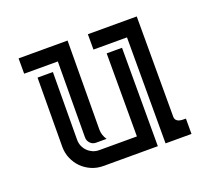

<svg xmlns="http://www.w3.org/2000/svg" viewBox="-85 -545 709 649"><g transform="rotate(-20 270.0 -220.0)"><path d="M132.3 -356.9Q132.3 -295.9 131.6 -235.1Q130.9 -174.3 130.9 -113.3Q130.9 -101.1 135.5 -90.6Q140.1 -80.1 147.9 -72.3Q155.8 -64.5 166.3 -59.8Q176.8 -55.2 189 -55.2H324.7V-354H379.9V0H184.1Q161.6 0 141.8 -8.5Q122.1 -17.1 107.4 -31.7Q92.8 -46.4 84.2 -66.2Q75.7 -85.9 75.7 -108.4Q75.7 -170.9 76.4 -232.7Q77.1 -294.4 77.1 -356.9ZM462.9 -436.5V-76.7Q462.9 -68.4 466.6 -64Q470.2 -59.6 475.8 -57.6Q481.4 -55.7 488.3 -55.4Q495.1 -55.2 501 -55.2V0H407.7V-381.3H287.1V-436.5ZM213.4 -120.6Q213.4 -100.1 225.6 -82.5H187.5Q175.3 -82.5 167 -91.3Q158.7 -100.1 158.7 -111.8Q158.7 -180.2 159.4 -248.3Q160.2 -316.4 160.2 -384.8H39.1V-439.9H215.3Z"/></g></svg>

Font: Isar CAT
Style: Regular
Weight: 400
Designer: Digitized by Peter Wiegel
Foundry: CAT-Fonts, Peter Wiegel
Version: Version 1.000; ttfautohint (v1.3)